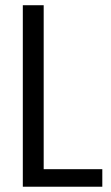

<svg xmlns="http://www.w3.org/2000/svg" viewBox="-20 -707 421 727"><path d="M66.4 0H367.4V-66.4H145.4V-687.2H66.4Z"/></svg>

Font: Secuela Light
Style: Regular
Weight: 300
Designer: Fernando Haro
Foundry: deFharo
Version: Version 1.708